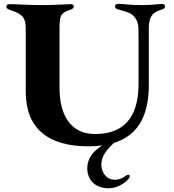

<svg xmlns="http://www.w3.org/2000/svg" viewBox="-20 -754 915 1008"><path d="M443.9 14.2C470.2 14.2 494.3 12.8 516.7 9.6C480.8 33 438.2 67.5 438.2 130.7C438.2 184.7 474.4 234.4 550.4 234.4C609.7 234.4 661.2 187.5 661.2 171.9C661.2 167.3 659.4 163.4 653.4 163.4C649.5 163.4 646.7 165.1 643.5 166.9C618.6 184.3 604.8 189.6 582.4 189.6C535.5 189.6 512.1 147 512.1 111.5C512.1 63.9 539.8 33.7 577.4 -3.6C718 -46.9 761.4 -165.5 761.4 -310.4V-608C761.7 -687.5 801.8 -693.9 831 -704.5C839.1 -707.4 846.6 -710.9 846.6 -720.2C846.6 -730.1 839.1 -733 830.3 -733C811.8 -733 777.7 -727.3 727.3 -727.3C649.9 -727.3 634.2 -733.7 603.7 -733.7C592.3 -733.7 583.8 -730.1 583.8 -719.5C583.8 -710.6 590.9 -707 602.3 -703.8C636.4 -693.9 663.7 -690 683.9 -667.6C697.8 -652.3 706.3 -631.4 706.7 -602.3L707.4 -554.3V-314.6C707.4 -179 662.6 -50.4 478.7 -50.4C348.7 -50.4 292.6 -152.7 292.6 -291.2V-605.1C292.6 -672.6 297.6 -686.4 350.1 -703.1C361.5 -706.7 367.2 -712.4 367.2 -720.2C367.2 -727.3 362.2 -732.2 352.3 -732.2C327.4 -732.2 269.2 -727.3 207.4 -727.3C112.9 -727.3 75.3 -732.2 29.8 -732.2C18.5 -732.2 13.5 -726.6 13.5 -718.8C13.5 -710.2 20.2 -705.3 40.5 -698.9C101.6 -679.3 115.1 -657.3 115.1 -603V-273.4C115.1 -81 230.8 14.2 443.9 14.2Z"/></svg>

Font: Margiela Serif
Style: Bold
Weight: 700
Designer: Andreas Faust, Stefan Endress
Version: Version 1.002;FEAKit 1.0